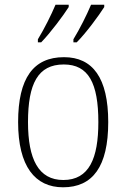

<svg xmlns="http://www.w3.org/2000/svg" viewBox="-20 -786 537 816"><path d="M292 -619V-606H306C346 -646 401 -721 423 -756V-766H367C348 -721 320 -665 292 -619ZM141 -619V-606H155C194 -646 250 -721 272 -756V-766H216C197 -721 169 -665 141 -619ZM248 10C374 10 440 -78 440 -267C440 -455 374 -543 252 -543C122 -543 57 -454 57 -267C57 -79 129 10 248 10ZM249 -21C144 -21 99 -109 99 -267C99 -430 141 -512 251 -512C356 -512 398 -433 398 -267C398 -113 359 -21 249 -21Z"/></svg>

Font: Noto Serif Ethiopic SemiCondensed ExtraLight
Style: Regular
Weight: 200
Width: 4
Designer: Monotype Design Team
Foundry: Monotype Imaging Inc.
Version: Version 2.102